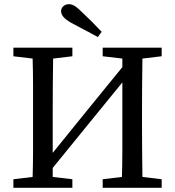

<svg xmlns="http://www.w3.org/2000/svg" viewBox="-20 -898 837 918"><path d="M471 -629V-670H753V-629L661 -618Q660 -554 659.5 -489Q659 -424 659 -359V-310Q659 -246 659.5 -181.5Q660 -117 661 -52L753 -41V0H471V-41L563 -52Q565 -116 565 -184Q565 -252 565 -329V-504L398 -299L232 -95V-52L326 -41V0H44V-41L136 -52Q138 -115 138 -180Q138 -245 138 -310V-359Q138 -424 138 -489Q138 -554 136 -618L44 -629V-670H326V-629L234 -618Q233 -554 232.5 -489Q232 -424 232 -359V-167L398 -372L565 -577V-618ZM466 -746 448 -721Q416 -738 384.5 -755Q353 -772 322 -788Q294 -804 283 -817.5Q272 -831 272 -844Q272 -859 283 -868.5Q294 -878 310 -878Q323 -878 337 -869.5Q351 -861 372 -840Q421 -794 466 -746Z"/></svg>

Font: Source Serif 4
Style: Regular
Weight: 400
Designer: Frank Grießhammer
Foundry: Adobe
Version: Version 4.005;hotconv 1.1.0;makeotfexe 2.6.0